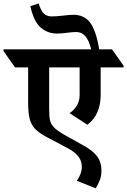

<svg xmlns="http://www.w3.org/2000/svg" viewBox="-89 -898 711 1074"><path d="M356.4 -366.7V-521H186V-291Q186 -248.5 190.4 -226.8Q194.8 -205.1 212.6 -186Q230.5 -167 271 -144L381.8 -82Q431.6 -54.2 455.1 -22.2Q478.5 9.8 478.5 55.2Q478.5 83 471.2 104.7Q463.9 126.5 446.3 155.3L340.8 113.3Q368.7 73.2 368.7 36.1Q368.7 1.5 348.6 -23.7Q328.6 -48.8 286.6 -70.8L172.9 -130.9Q128.4 -154.3 106.4 -178.2Q84.5 -202.1 76.4 -235.6Q68.4 -269 68.4 -326.2V-521H-4.9L-69.3 -612.3V-622.1H421.4Q407.7 -674.3 387.7 -696.5Q367.7 -718.8 337.9 -718.8Q315.4 -718.8 285.6 -714.6Q255.9 -710.4 230 -710.4Q177.2 -710.4 138.7 -743.7Q100.1 -776.9 80.6 -863.8L127.4 -878.4Q139.2 -838.9 156 -822.5Q172.9 -806.2 200.7 -806.2Q226.1 -806.2 265.4 -810.8Q304.7 -815.4 320.8 -815.4Q383.3 -815.4 416.3 -770Q449.2 -724.6 465.8 -622.1H537.6L602.1 -530.8V-521H474.1V-367.2Q474.1 -256.3 399.9 -200.2L299.8 -265.1Q322.8 -279.3 339.6 -305.4Q356.4 -331.5 356.4 -366.7Z"/></svg>

Font: Noto Serif Devanagari
Style: Bold
Weight: 700
Designer: Monotype Design Team
Foundry: Monotype Imaging Inc.
Version: Version 1.01